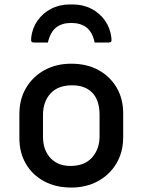

<svg xmlns="http://www.w3.org/2000/svg" viewBox="-20 -831 640 862"><path d="M300 -728Q258 -728 232 -707.5Q206 -687 195 -640H134Q124 -640 121.5 -644Q119 -648 120 -662Q125 -705 148.5 -738.5Q172 -772 209.5 -791.5Q247 -811 293 -811H307Q353 -811 390.5 -791.5Q428 -772 451.5 -738.5Q475 -705 480 -662Q482 -648 479 -644Q476 -640 466 -640H405Q395 -687 368.5 -707.5Q342 -728 300 -728ZM300 -545Q370 -545 422 -516.5Q474 -488 503.5 -438Q533 -388 533 -323V-215Q533 -148 502.5 -97Q472 -46 419.5 -17.5Q367 11 300 11Q230 11 177.5 -17.5Q125 -46 96 -96Q67 -146 67 -211V-319Q67 -386 97.5 -437Q128 -488 180.5 -516.5Q233 -545 300 -545ZM304 -448Q240 -448 206.5 -411Q173 -374 173 -315V-218Q173 -155 209 -119Q242 -86 296 -86Q360 -86 393.5 -124Q427 -162 427 -219V-316Q427 -382 393 -416Q361 -448 304 -448Z"/></svg>

Font: Recursive Mn Lnr St Med
Style: Regular
Weight: 500
Monospace: yes
Version: Version 1.079;hotconv 1.0.112;makeotfexe 2.5.65598; ttfautoh